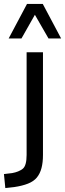

<svg xmlns="http://www.w3.org/2000/svg" viewBox="-63 -761 330 974"><path d="M-36 193 -43 122 -1 117Q32 111 52 95.5Q72 80 72 25V-496H155V25Q155 63 147.5 91.5Q140 120 124 139.5Q108 159 79 170.5Q50 182 9 188ZM-19 -566 74 -741H154L247 -566H183L114 -686L46 -566Z"/></svg>

Font: Nunito Sans 7pt Condensed
Style: Regular
Weight: 400
Width: 3
Designer: Vernon Adams
Foundry: Vernon Adams
Version: Version 3.101;gftools[0.9.27]